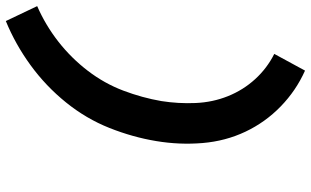

<svg xmlns="http://www.w3.org/2000/svg" viewBox="-246 -662 1042 643"><g transform="rotate(90 274.5 -340.0)"><path d="M23 161Q101 129 171 78Q241 27 295.5 -40.5Q350 -108 381 -186Q412 -264 425 -343Q438 -421 431.5 -498Q425 -575 393.5 -641.5Q362 -708 309 -759.5Q256 -811 189 -841L133 -738Q181 -714 217.5 -674Q254 -634 274.5 -583Q295 -532 297.5 -474.5Q300 -417 291 -360Q280 -296 256 -232.5Q232 -169 189.5 -113.5Q147 -58 92 -15Q37 28 -27 56Z"/></g></svg>

Font: Iosevka Sparkle Extrabold
Style: Italic
Weight: 800
Italic angle: -9°
Designer: Belleve Invis
Foundry: Belleve Invis
Version: Version 4.5.0; ttfautohint (v1.8.3)